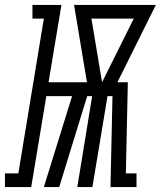

<svg xmlns="http://www.w3.org/2000/svg" viewBox="-86 -755 649 775"><path d="M-66 0V-55H-12L91 -680H45V-735H162L110 -423H265L213 -735H543L388 -423H430L422 -55H465V0H360L368 -367H348L287 0H226L286 -367H266L153 0H91L205 -367H101L40 0ZM326 -423 454 -680H283Z"/></svg>

Font: Iosevka Slab Light
Style: Italic
Weight: 300
Italic angle: -9°
Monospace: yes
Designer: Belleve Invis
Foundry: Belleve Invis
Version: Version 11.1.1; ttfautohint (v1.8.3)